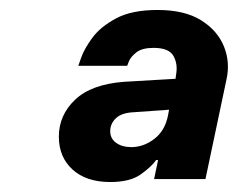

<svg xmlns="http://www.w3.org/2000/svg" viewBox="-20 -770 477 385"><path d="M293 -449Q284 -436 262.5 -420.5Q241 -405 201 -405Q153 -405 125.5 -430Q98 -455 98 -496Q98 -539 130.5 -570Q163 -601 229 -606L332 -612L333 -620Q337 -641 328 -657.5Q319 -674 288 -674Q265 -674 253.5 -665Q242 -656 238.5 -647Q235 -638 235 -638H137Q137 -638 143 -655Q149 -672 165 -694Q181 -716 212.5 -733Q244 -750 296 -750Q350 -750 383 -729.5Q416 -709 429 -677Q442 -645 434 -610L392 -411H289L297 -449ZM201 -507Q201 -492 213 -483.5Q225 -475 243 -475Q268 -475 289.5 -491.5Q311 -508 317 -539L319 -550L249 -545Q224 -544 212.5 -533Q201 -522 201 -507Z"/></svg>

Font: Be Vietnam Pro SemiBold
Style: Italic
Weight: 600
Italic angle: -12°
Designer: Lam Bao, Tony Le, Vietanh Nguyen
Foundry: Yellow Type Foundry
Version: Version 1.002; ttfautohint (v1.8.3)